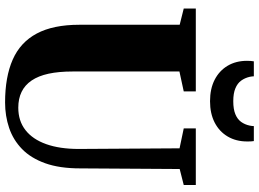

<svg xmlns="http://www.w3.org/2000/svg" viewBox="-152 -860 1020 756"><g transform="rotate(90 358.0 -482.0)"><path d="M383.5 8Q283 8 214.8 -22Q146.5 -52 112 -116.8Q77.5 -181.5 77.5 -284.5V-679.5L13.5 -695.5V-743H340V-695.5L261.5 -678.5V-258.5Q261.5 -203.5 270.2 -163.2Q279 -123 297 -96.5Q315 -70 341.8 -57Q368.5 -44 404 -44Q456 -44 492.2 -72.2Q528.5 -100.5 547.5 -153.8Q566.5 -207 566.5 -282L564 -679L485.5 -695.5V-743H708.5V-695.5L645.5 -679.5L643 -287.5Q643 -206.5 622.8 -150Q602.5 -93.5 566.8 -58.8Q531 -24 483.8 -8Q436.5 8 383.5 8ZM378.5 -799Q329.5 -799 294 -817.2Q258.5 -835.5 239 -868.2Q219.5 -901 219.5 -944.5Q219.5 -953 220 -959.2Q220.5 -965.5 221.5 -971.5H280.5Q280.5 -968.5 281 -964Q281.5 -959.5 282.5 -955Q287 -936 297.5 -921.5Q308 -907 327.8 -898.8Q347.5 -890.5 378.5 -890.5Q409.5 -890.5 429.2 -898.5Q449 -906.5 459.8 -921.2Q470.5 -936 474.5 -955Q475.5 -959.5 476 -964Q476.5 -968.5 476.5 -971.5H535.5Q536.5 -965.5 536.8 -959.5Q537 -953.5 537 -945Q537 -901.5 517.5 -868.5Q498 -835.5 462.5 -817.2Q427 -799 378.5 -799Z"/></g></svg>

Font: Merriweather 72pt Black
Style: Regular
Weight: 900
Version: Version 2.100